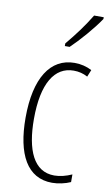

<svg xmlns="http://www.w3.org/2000/svg" viewBox="-88 -809 496 864"><g transform="rotate(10 160.0 -377.0)"><path d="M314 -756V-764H270C239 -713 208 -671 164 -618V-606H186C225 -643 283 -709 314 -756ZM214 10C241 10 274 3 298 -8V-43C271 -31 244 -24 218 -24C124 -24 84 -117 84 -259C84 -422 136 -504 223 -504C246 -504 267 -499 287 -488L300 -520C277 -532 251 -539 221 -539C111 -539 46 -440 46 -258C46 -91 100 10 214 10Z"/></g></svg>

Font: Noto Sans Ethiopic ExtraCondensed ExtraLight
Style: Regular
Weight: 200
Width: 2
Designer: Monotype Design Team
Foundry: Monotype Imaging Inc.
Version: Version 2.102